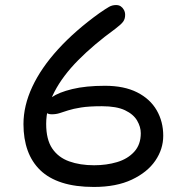

<svg xmlns="http://www.w3.org/2000/svg" viewBox="-20 -731 740 761"><path d="M352 10Q279 10 226 -7Q173 -24 139.5 -56.5Q106 -89 89.5 -135Q73 -181 73 -239Q73 -312 108 -387Q143 -462 210.5 -536Q278 -610 374 -679Q400 -697 412.5 -704Q425 -711 440 -711Q451 -711 458.5 -706Q466 -701 471 -692Q476 -683 476 -672Q476 -656 468 -645Q460 -634 436 -616Q352 -555 290.5 -493Q229 -431 196 -367.5Q163 -304 163 -240Q163 -178 187 -142.5Q211 -107 254 -91.5Q297 -76 353 -76Q402 -76 444 -88.5Q486 -101 512 -129.5Q538 -158 538 -203Q538 -228 523.5 -253Q509 -278 475.5 -294Q442 -310 384 -310Q333 -310 301.5 -305Q270 -300 250 -293.5Q230 -287 216 -282.5Q202 -278 185 -278Q169 -278 163 -286Q157 -294 157 -308Q157 -326 185 -345.5Q213 -365 266.5 -378Q320 -391 396 -391Q472 -391 523.5 -365Q575 -339 601 -294Q627 -249 627 -193Q627 -140 595.5 -94Q564 -48 502.5 -19Q441 10 352 10Z"/></svg>

Font: Shantell Sans
Style: Regular
Weight: 400
Designer: Stephen Nixon, Anya Danilova, Shantell Martin
Foundry: Arrow Type
Version: Version 1.008;[ac192a2d6]